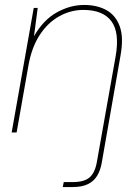

<svg xmlns="http://www.w3.org/2000/svg" viewBox="-20 -534 565 774"><path d="M27 0 116 -502H132L117 -388Q155 -454 209 -484Q263 -514 319 -514Q371 -514 408.5 -493.5Q446 -473 462.5 -428.5Q479 -384 466 -311L390 123Q385 152 372 174Q359 196 335 208Q311 220 273 220H233L237 200H273Q321 200 342.5 180Q364 160 371 116L446 -306Q463 -403 429 -448.5Q395 -494 316 -494Q265 -494 219 -468.5Q173 -443 140.5 -393.5Q108 -344 95 -272L47 0Z"/></svg>

Font: DM Sans 16pt Thin
Style: Italic
Weight: 250
Italic angle: -10°
Version: Version 4.004;gftools[0.9.30]